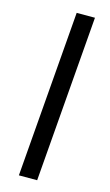

<svg xmlns="http://www.w3.org/2000/svg" viewBox="-116 -779 469 822"><g transform="rotate(15 119.0 -368.0)"><path d="M117 -736H198L139 0H58Z"/></g></svg>

Font: Muli
Style: Italic
Weight: 400
Italic angle: -4.541°
Designer: Vernon Adams
Foundry: Vernon Adams
Version: Version 2.001